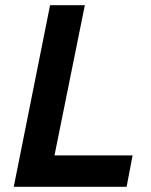

<svg xmlns="http://www.w3.org/2000/svg" viewBox="-20 -720 581 740"><path d="M468 0H33L173 -700H307L190 -121H491Z"/></svg>

Font: Argentum Sans Medium
Style: Italic
Weight: 500
Italic angle: -11°
Designer: Julieta Ulanovsky (font), Cristiano Sobral (main changes and remaster)
Foundry: Julieta Ulanovsky (font), Cristiano Sobral (main changes and remaster)
Version: Version 2.007;June 15, 2022;FontCreator 14.0.0.2814 64-bit; 